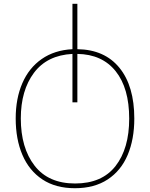

<svg xmlns="http://www.w3.org/2000/svg" viewBox="-20 -780 794 1015"><path d="M63 -154Q63 -259 98 -340Q133 -421 200.5 -468Q268 -515 363 -520V-760H389V-520Q533 -518 611.5 -421.5Q690 -325 690 -153Q690 -44 655 39Q620 122 549.5 168.5Q479 215 376 215Q274 215 204 168.5Q134 122 98.5 39Q63 -44 63 -154ZM663 -153Q663 -314 591.5 -403.5Q520 -493 389 -495V-239H363V-495Q229 -488 159.5 -395Q90 -302 90 -154Q90 2 163 96Q236 190 377 190Q519 190 591 97.5Q663 5 663 -153Z"/></svg>

Font: Noto Sans Georgian Thin
Style: Regular
Weight: 250
Designer: Monotype Design team
Foundry: Monotype Imaging Inc.
Version: Version 1.000